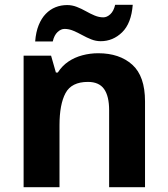

<svg xmlns="http://www.w3.org/2000/svg" viewBox="-20 -828 697 797"><path d="M388 -607Q476 -607 529 -559.5Q582 -512 582 -407V-51H433V-370Q433 -429 412 -458.5Q391 -488 345 -488Q277 -488 252 -441.5Q227 -395 227 -308V-51H78V-597H192L212 -527H220Q238 -555 264 -572.5Q290 -590 322 -598.5Q354 -607 388 -607ZM126 -656Q129 -695 140.5 -723.5Q152 -752 170 -770.5Q188 -789 210.5 -798Q233 -807 259 -807Q279 -807 298.5 -799.5Q318 -792 336.5 -781.5Q355 -771 373 -763.5Q391 -756 409 -756Q424 -756 438 -769Q452 -782 458 -808H531Q525 -731 487 -694Q449 -657 398 -657Q378 -657 359 -664.5Q340 -672 321 -682.5Q302 -693 284 -700.5Q266 -708 248 -708Q233 -708 219 -695Q205 -682 199 -656Z"/></svg>

Font: Noto Sans Tamil UI
Style: Regular
Weight: 400
Designer: Jelle Bosma - Monotype Design Team
Foundry: Monotype Imaging Inc.
Version: Version 2.004